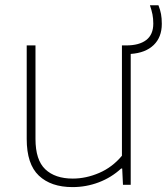

<svg xmlns="http://www.w3.org/2000/svg" viewBox="-20 -716 647 744"><path d="M486.5 -507V0H456.5L453.5 -63H449.5Q411.5 -28 362.8 -9.5Q314 9 261 9Q177.5 9 130.5 -35.5Q83.5 -80 83.5 -177.5V-540H117.5V-177.5Q117.5 -96 155.5 -60Q193.5 -24 262 -24Q313.5 -24 364.5 -46Q415.5 -68 452.5 -112.5V-540H469Q519.5 -540 546.8 -561Q574 -582 574 -624.5Q574 -644 570.8 -660.2Q567.5 -676.5 561 -695.5H594Q601 -677.5 604 -661.5Q607 -645.5 607 -623.5Q607 -572 575.5 -541.5Q544 -511 486.5 -507Z"/></svg>

Font: Encode Sans Semi Expanded Thin
Style: Regular
Weight: 250
Width: 6
Designer: Multiple Designers
Foundry: Impallari Type
Version: Version 2.000